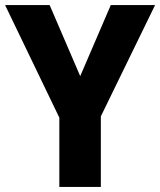

<svg xmlns="http://www.w3.org/2000/svg" viewBox="-20 -734 629 754"><path d="M295 -435 415 -714H589L376 -277V0H213V-272L0 -714H175Z"/></svg>

Font: Noto Sans SemiCondensed ExtraBold
Style: Regular
Weight: 800
Width: 4
Designer: Monotype Design Team
Foundry: Monotype Imaging Inc.
Version: Version 2.013; ttfautohint (v1.8.4.7-5d5b)